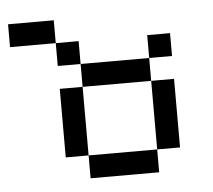

<svg xmlns="http://www.w3.org/2000/svg" viewBox="-40 -481 580 523"><g transform="rotate(-5 250.0 -219.0)"><path d="M125 -375H0V-437.5H125ZM125 -250H187.5V-62.5H125ZM125 -375H187.5V-312.5H125ZM187.5 -62.5H375V0H187.5ZM187.5 -312.5H375V-250H187.5ZM375 -250H437.5V-62.5H375ZM375 -375H437.5V-312.5H375Z"/></g></svg>

Font: 寒蝉点阵体 16px
Style: Regular
Weight: 400
Designer: Designed by Warren2060
Foundry: ChillType
Version: Version 1.000